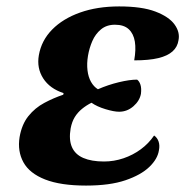

<svg xmlns="http://www.w3.org/2000/svg" viewBox="-20 -568 577 598"><path d="M248 10Q169 10 120.5 -9Q72 -28 53 -62.5Q34 -97 41 -141Q48 -181 68.5 -206.5Q89 -232 118 -247.5Q147 -263 177 -273L178 -278Q135 -292 114.5 -324Q94 -356 101 -396Q109 -442 142.5 -476Q176 -510 229.5 -529Q283 -548 351 -548Q422 -548 464 -532Q506 -516 523.5 -492Q541 -468 536 -443Q533 -422 517.5 -408Q502 -394 473 -387Q444 -380 398 -380Q404 -414 400 -438.5Q396 -463 381 -477Q366 -491 338 -491Q312 -491 294.5 -476.5Q277 -462 267.5 -440Q258 -418 254 -394Q250 -370 252.5 -349Q255 -328 263.5 -313Q272 -298 285 -290Q317 -304 350.5 -312Q384 -320 407 -320Q414 -315 417.5 -304Q421 -293 419 -276Q415 -254 395.5 -237Q376 -220 351 -220Q335 -220 308.5 -228Q282 -236 265 -248Q249 -240 235.5 -229Q222 -218 213 -203.5Q204 -189 200 -168Q194 -133 204 -110Q214 -87 239.5 -76Q265 -65 304 -65Q335 -65 364.5 -75Q394 -85 418.5 -103Q443 -121 460 -146Q470 -139 474 -127Q478 -115 475 -100Q471 -73 445 -48Q419 -23 370.5 -6.5Q322 10 248 10Z"/></svg>

Font: Noto Serif
Style: Italic
Weight: 400
Italic angle: -12°
Designer: Monotype Design Team
Foundry: Monotype Imaging Inc.
Version: Version 2.013